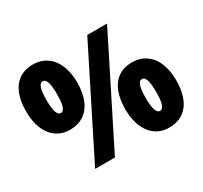

<svg xmlns="http://www.w3.org/2000/svg" viewBox="-149 -929 1207 1143"><g transform="rotate(-30 454.0 -358.0)"><path d="M193 -724C83 -724 20 -643 20 -501C20 -361 88 -276 193 -276C307 -276 370 -359 370 -501C370 -640 300 -724 193 -724ZM699 -714H563L205 0H341ZM195 -608C221 -608 231 -569 231 -499C231 -429 221 -390 195 -390C169 -390 159 -430 159 -499C159 -568 169 -608 195 -608ZM711 -440C600 -440 538 -359 538 -217C538 -77 606 8 711 8C825 8 887 -75 887 -217C887 -356 818 -440 711 -440ZM713 -324C740 -324 749 -282 749 -215C749 -149 740 -106 713 -106C687 -106 677 -146 677 -215C677 -284 687 -324 713 -324Z"/></g></svg>

Font: Noto Sans Khmer SemiCondensed Black
Style: Regular
Weight: 900
Width: 4
Designer: Danh Hong and the Monotype Design Team
Foundry: Monotype Imaging Inc.
Version: Version 2.004